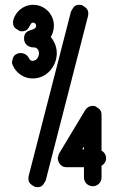

<svg xmlns="http://www.w3.org/2000/svg" viewBox="-20 -774 524 798"><path d="M257 -79H329V-37C329 -16 345 0 366 0C386 0 402 -16 402 -37V-85C413 -91 421 -103 421 -116C421 -130 413 -142 402 -148V-297C402 -320 388 -324 375 -333C374 -333 366 -334 365 -334C359 -334 344 -332 334 -316L225 -135C224 -133 220 -118 220 -116C220 -113 224 -79 257 -79ZM34 -681C34 -657 49 -654 62 -645C63 -644 70 -644 71 -644C107 -644 100 -680 118 -680C124 -680 130 -675 130 -667V-666C129 -642 80 -659 80 -614C80 -584 107 -577 117 -577C119 -577 120 -577 121 -577C134 -577 142 -566 142 -553C142 -541 136 -523 116 -521C108 -521 103 -526 101 -531C91 -553 66 -557 52 -551C34 -543 34 -534 30 -517C27 -506 54 -448 116 -448H117C174 -448 216 -499 216 -553C216 -576 208 -600 191 -620C198 -632 204 -648 204 -667C204 -717 164 -754 118 -754C63 -754 34 -705 34 -681ZM310 -754C287 -754 284 -740 275 -726L99 -42C99 -41 98 -34 98 -33C98 -10 112 -6 126 3C126 3 134 4 135 4C158 4 161 -10 170 -24L346 -708C346 -709 347 -716 347 -717C347 -740 333 -744 320 -753C319 -753 311 -754 310 -754ZM322 -153 329 -165V-153Z"/></svg>

Font: LS
Style: Regular
Weight: 400
Designer: BSozoo
Foundry: BSozoo
Version: Version 001.000